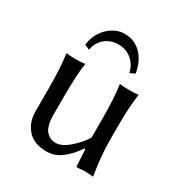

<svg xmlns="http://www.w3.org/2000/svg" viewBox="-155 -763 848 891"><g transform="rotate(30 269.0 -317.5)"><path d="M363.8 -91.8Q335 -47.9 297.9 -19Q260.7 9.8 217.8 9.8Q148.4 9.8 114.3 -29.5Q80.1 -68.8 80.1 -126V-249Q80.1 -362.3 69.8 -429.2L71.8 -432.1Q85.9 -429.2 120.1 -429.2Q135.7 -429.2 147.9 -429.9Q160.2 -430.7 164.6 -431.6L168.9 -432.1L169.9 -429.2Q160.2 -370.1 160.2 -249V-149.9Q160.2 -124.5 165 -105.2Q169.9 -85.9 177.5 -75Q185.1 -64 195.3 -57.1Q205.6 -50.3 214.6 -48.1Q223.6 -45.9 233.9 -45.9Q266.6 -45.9 306.6 -81.5Q346.7 -117.2 366.2 -150.9V-249Q366.2 -362.3 356 -429.2L357.9 -432.1Q371.6 -429.2 405.8 -429.2Q421.4 -429.2 433.6 -429.7Q445.3 -430.7 450.2 -431.6L455.1 -432.1L456.1 -429.2Q445.8 -367.2 445.8 -249V-191.9Q445.8 -93.8 462.9 0L460.9 2.9Q441.4 0 416.5 0Q408.2 0 381.8 2.9Q373 2.9 373 0L368.2 -88.9ZM368.2 -498Q359.9 -538.1 330.1 -563Q300.3 -587.9 259.8 -587.9Q219.2 -587.9 189.2 -564Q159.2 -540 151.9 -498L125 -509.8Q133.8 -571.3 173.3 -608.2Q212.9 -645 259.8 -645Q312.5 -645 348.4 -609.1Q384.3 -573.2 395 -509.8Z"/></g></svg>

Font: Linux Biolinum
Style: Regular
Weight: 400
Designer: Philipp H. Poll
Foundry: Philipp H. Poll
Version: Version 0.6.4